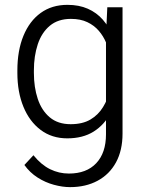

<svg xmlns="http://www.w3.org/2000/svg" viewBox="-20 -558 597 788"><path d="M267.6 210Q236.3 210 201.2 200.4Q166 190.9 134.3 170.7Q102.5 150.4 80.1 119.1L117.2 79.1Q149.4 118.7 185.8 136.5Q222.2 154.3 262.7 154.3Q335 154.3 375 111.8Q415 69.3 415 -6.8V-412.1L420.4 -528.3H482.9V-9.8Q482.9 59.1 456.1 108.4Q429.2 157.7 380.6 183.8Q332 210 267.6 210ZM255.9 9.8Q192.9 9.8 147 -24.7Q101.1 -59.1 76.2 -119.6Q51.3 -180.2 51.3 -258.8V-269Q51.3 -350.6 76.2 -411.1Q101.1 -471.7 147 -504.9Q192.9 -538.1 256.8 -538.1Q304.2 -538.1 340.3 -522.2Q376.5 -506.3 402.1 -477.1Q427.7 -447.8 443.6 -406.7Q459.5 -365.7 466.8 -315.4V-206.1Q459 -142.6 433.6 -94Q408.2 -45.4 364 -17.8Q319.8 9.8 255.9 9.8ZM270 -48.3Q318.8 -48.3 351.1 -67.4Q383.3 -86.4 402.8 -118.4Q422.4 -150.4 432.1 -188V-331.1Q426.3 -356.9 415.3 -383.3Q404.3 -409.7 385.5 -431.6Q366.7 -453.6 338.6 -467Q310.5 -480.5 271 -480.5Q218.3 -480.5 184.6 -452.4Q150.9 -424.3 135 -376.2Q119.1 -328.1 119.1 -269V-258.8Q119.1 -199.7 135 -152.1Q150.9 -104.5 184.3 -76.4Q217.8 -48.3 270 -48.3Z"/></svg>

Font: Heebo Light
Style: Regular
Weight: 300
Designer: Oded Ezer
Foundry: Ezer Type House
Version: Version 3.100